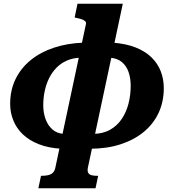

<svg xmlns="http://www.w3.org/2000/svg" viewBox="-20 -778 926 1021"><path d="M633 -758 447 115Q444 132 449.5 141.5Q455 151 468 154Q481 157 499 157H502L488 223H184L198 157H200Q218 157 233.5 154Q249 151 259.5 142Q270 133 274 115L437 -650Q439 -659 433 -665Q427 -671 416 -675Q405 -679 390 -682L377 -685L392 -758ZM320 -66 306 13Q237 9 185.5 -11.5Q134 -32 100.5 -64.5Q67 -97 50.5 -138.5Q34 -180 34 -225Q34 -299 63 -358Q92 -417 144 -459Q196 -501 267 -524.5Q338 -548 422 -551L408 -471Q368 -470 336 -456Q304 -442 280.5 -418Q257 -394 241.5 -363Q226 -332 218 -295Q210 -258 210 -218Q210 -178 222.5 -144Q235 -110 259.5 -89Q284 -68 320 -66ZM566 -471 580 -551Q650 -546 701.5 -525.5Q753 -505 786 -472.5Q819 -440 835 -398.5Q851 -357 851 -310Q851 -237 823.5 -178Q796 -119 744.5 -76.5Q693 -34 620.5 -10.5Q548 13 457 13L472 -66Q526 -66 564.5 -87.5Q603 -109 627.5 -145.5Q652 -182 663.5 -227.5Q675 -273 675 -321Q675 -363 663.5 -395.5Q652 -428 628 -448Q604 -468 566 -471Z"/></svg>

Font: Roboto Serif
Style: Bold Italic
Weight: 700
Italic angle: -10°
Designer: Greg Gazdowicz
Foundry: Commercial Type
Version: Version 1.008